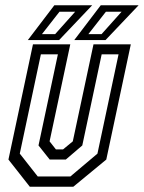

<svg xmlns="http://www.w3.org/2000/svg" viewBox="-20 -708 546 728"><path d="M93 0 12 -103 105 -540H246.5L168 -172L192 -141.5H219L256 -172L334.5 -540H476L383 -103L258 0ZM123 -39H247L349.5 -125.5L429.5 -502H365.5L292 -156.5L229.5 -103H168.5L126 -156.5L199.5 -502H135L55 -125.5ZM261.5 -556 362 -688H505.5L380 -556ZM85.5 -556 186 -688H329.5L204 -556ZM139 -578.5H189L265 -663.5H205.5ZM315 -578.5H365L441 -663.5H381.5Z"/></svg>

Font: Tourney Condensed Regular
Style: Italic
Weight: 400
Width: 3
Italic angle: -12°
Designer: Tyler Finck
Foundry: Etcetera Type Co
Version: Version 1.010; ttfautohint (v1.8.3)